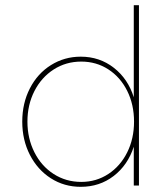

<svg xmlns="http://www.w3.org/2000/svg" viewBox="-20 -717 647 742"><path d="M66 -247Q66 -318 95.5 -375.5Q125 -433 177 -465.5Q229 -498 292 -498Q365 -498 420 -455Q475 -412 497 -341V-697H517V0H497V-150Q474 -79 419.5 -37Q365 5 292 5Q228 5 176.5 -28Q125 -61 95.5 -118.5Q66 -176 66 -247ZM498 -247Q498 -313 471.5 -366Q445 -419 398.5 -449Q352 -479 294 -479Q235 -479 187.5 -448.5Q140 -418 113 -365Q86 -312 86 -247Q86 -182 113 -128.5Q140 -75 187.5 -44.5Q235 -14 294 -14Q352 -14 398.5 -44.5Q445 -75 471.5 -128Q498 -181 498 -247Z"/></svg>

Font: Hanken Grotesk Thin
Style: Regular
Weight: 100
Designer: Alfredo Marco Pradil
Foundry: Hanken Design Co.
Version: Version 3.014